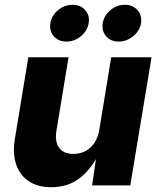

<svg xmlns="http://www.w3.org/2000/svg" viewBox="-20 -783 670 811"><path d="M196.3 7.8Q139.6 7.8 101.6 -17.6Q63.5 -43 48.1 -89.1Q32.7 -135.3 43 -197.3L99.6 -541H269.5L218.3 -230.5Q210.9 -185.1 229.7 -158.9Q248.5 -132.8 290.5 -132.8Q317.9 -132.8 340.6 -144.8Q363.3 -156.7 378.7 -179.4Q394 -202.1 399.4 -234.4L449.7 -541H620.1L530.3 0H369.1L389.2 -137.7H399.4Q368.2 -71.8 318.4 -32Q268.6 7.8 196.3 7.8ZM481.4 -607.4Q447.8 -607.4 428.2 -630.1Q408.7 -652.8 414.1 -685.1Q419.4 -717.8 446.5 -740.2Q473.6 -762.7 507.3 -762.7Q541.5 -762.7 561 -740.2Q580.6 -717.8 575.7 -685.1Q570.3 -652.8 542.7 -630.1Q515.1 -607.4 481.4 -607.4ZM260.3 -607.4Q226.6 -607.4 207 -630.1Q187.5 -652.8 192.9 -685.1Q198.2 -717.8 225.3 -740.2Q252.4 -762.7 286.6 -762.7Q320.3 -762.7 340.1 -740.2Q359.9 -717.8 354.5 -685.1Q349.1 -652.8 321.8 -630.1Q294.4 -607.4 260.3 -607.4Z"/></svg>

Font: Inter 17pt ExtraBold
Style: Italic
Weight: 800
Italic angle: -9.3988°
Version: Version 4.001;git-66647c0bb